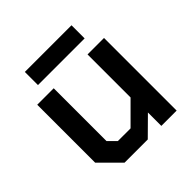

<svg xmlns="http://www.w3.org/2000/svg" viewBox="-174 -792 931 931"><g transform="rotate(-45 291.5 -326.5)"><path d="M60 -101V-498H173V-136L212 -97H299L405 -203V-498H518V0H413V-92L320 0H161ZM130 -653H450V-563H130Z"/></g></svg>

Font: Chakra Petch SemiBold
Style: Regular
Weight: 600
Designer: Katatrad Aksorn Co.,Ltd.
Foundry: Cadson Demak Co.,Ltd.
Version: Version 1.000; ttfautohint (v1.6)